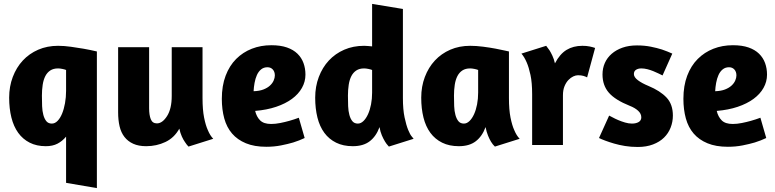

<svg xmlns="http://www.w3.org/2000/svg" viewBox="-20 -744 3978 985"><path d="M477 221 319 194V-43Q300 -20 275 -7Q250 6 215 6Q168 6 132.5 -12Q97 -30 73.5 -62.5Q50 -95 38.5 -141Q27 -187 27 -243Q27 -300 45.5 -349Q64 -398 97 -433.5Q130 -469 176 -489Q222 -509 278 -509Q309 -509 344.5 -504Q380 -499 409 -494Q443 -488 477 -480ZM319 -278V-385Q312 -388 299.5 -390.5Q287 -393 278 -393Q254 -393 238 -382.5Q222 -372 212.5 -353.5Q203 -335 199 -309Q195 -283 195 -253Q195 -225 196 -199.5Q197 -174 202.5 -154Q208 -134 218 -122Q228 -110 246 -110Q262 -110 275.5 -124Q289 -138 298.5 -161Q308 -184 313.5 -214.5Q319 -245 319 -278Z M861 -502H1019V-241Q1019 -181 1027 -141Q1035 -101 1046 -77Q1058 -48 1074 -32L947 8Q938 -1 929 -15Q921 -26 913 -43.5Q905 -61 900 -84Q874 -37 828.5 -15.5Q783 6 730 6Q691 6 663.5 -6.5Q636 -19 618.5 -41.5Q601 -64 593.5 -96Q586 -128 586 -168V-502H745V-189Q745 -154 753.5 -132.5Q762 -111 785 -111Q813 -111 837 -148.5Q861 -186 861 -252Z M1372 -512Q1419 -512 1452 -500.5Q1485 -489 1506 -468.5Q1527 -448 1537 -420.5Q1547 -393 1547 -361Q1547 -325 1529 -293Q1511 -261 1477.5 -236.5Q1444 -212 1396.5 -196Q1349 -180 1289 -175Q1296 -145 1314.5 -126.5Q1333 -108 1371 -108Q1393 -108 1418 -113Q1443 -118 1464 -124Q1489 -131 1513 -140L1543 -36Q1516 -23 1484 -13Q1457 -5 1421.5 2Q1386 9 1346 9Q1285 9 1241.5 -9Q1198 -27 1170.5 -59Q1143 -91 1130.5 -136.5Q1118 -182 1118 -237Q1118 -304 1137.5 -355.5Q1157 -407 1191.5 -441.5Q1226 -476 1272 -494Q1318 -512 1372 -512ZM1281 -276Q1311 -277 1331.5 -285Q1352 -293 1365 -305Q1378 -317 1384 -331Q1390 -345 1390 -357Q1390 -376 1379.5 -387.5Q1369 -399 1352 -399Q1333 -399 1319.5 -388Q1306 -377 1298 -359Q1290 -341 1286 -319Q1282 -297 1281 -276Z M1975 8 1969 1Q1963 -5 1955 -18Q1947 -31 1939 -49.5Q1931 -68 1927 -92Q1910 -45 1877 -19.5Q1844 6 1790 6Q1741 6 1704.5 -12Q1668 -30 1644 -62.5Q1620 -95 1608.5 -141Q1597 -187 1597 -243Q1597 -300 1615.5 -349Q1634 -398 1667 -433.5Q1700 -469 1746 -489Q1792 -509 1848 -509Q1857 -509 1867.5 -508Q1878 -507 1889 -506V-724L2047 -698V-241Q2047 -182 2055.5 -142Q2064 -102 2074 -77.5Q2084 -53 2093 -43L2102 -32ZM1889 -269V-385Q1882 -388 1869.5 -390.5Q1857 -393 1848 -393Q1824 -393 1808 -382.5Q1792 -372 1782.5 -353.5Q1773 -335 1769 -309Q1765 -283 1765 -253Q1765 -225 1766 -199.5Q1767 -174 1772.5 -154Q1778 -134 1788 -122Q1798 -110 1816 -110Q1831 -110 1844.5 -123Q1858 -136 1868 -158Q1878 -180 1883.5 -208.5Q1889 -237 1889 -269Z M2591 -241Q2591 -181 2599 -141Q2607 -101 2618 -77Q2630 -48 2646 -32L2519 8Q2508 -2 2499 -17Q2491 -30 2483.5 -48.5Q2476 -67 2471 -92Q2454 -45 2421 -19.5Q2388 6 2334 6Q2285 6 2248.5 -12Q2212 -30 2188 -62.5Q2164 -95 2152.5 -141Q2141 -187 2141 -243Q2141 -300 2159.5 -349Q2178 -398 2211 -433.5Q2244 -469 2290 -489Q2336 -509 2392 -509Q2423 -509 2458 -504.5Q2493 -500 2522 -494.5Q2551 -489 2570.5 -484.5Q2590 -480 2591 -480ZM2433 -269V-385Q2426 -388 2413.5 -390.5Q2401 -393 2392 -393Q2368 -393 2352 -382.5Q2336 -372 2326.5 -353.5Q2317 -335 2313 -309Q2309 -283 2309 -253Q2309 -225 2310 -199.5Q2311 -174 2316.5 -154Q2322 -134 2332 -122Q2342 -110 2360 -110Q2375 -110 2388.5 -123Q2402 -136 2412 -158Q2422 -180 2427.5 -208.5Q2433 -237 2433 -269Z M2868 -255V0H2710V-260Q2710 -320 2701.5 -359.5Q2693 -399 2682 -424Q2670 -452 2655 -469L2782 -509Q2790 -499 2799 -486Q2806 -475 2814 -458Q2822 -441 2827 -419Q2852 -467 2886.5 -488Q2921 -509 2968 -509Q2989 -509 3005.5 -505.5Q3022 -502 3033 -498L2992 -347Q2985 -351 2973.5 -354.5Q2962 -358 2945 -358Q2934 -358 2921 -352Q2908 -346 2896 -333.5Q2884 -321 2876 -301.5Q2868 -282 2868 -255Z M3248 -511Q3286 -511 3318.5 -504.5Q3351 -498 3376 -490Q3405 -480 3429 -469L3379 -357Q3371 -361 3358.5 -367Q3346 -373 3331.5 -379Q3317 -385 3301 -389Q3285 -393 3270 -393Q3254 -393 3243 -386Q3232 -379 3232 -364Q3232 -348 3252.5 -332.5Q3273 -317 3307 -303Q3367 -278 3399.5 -243.5Q3432 -209 3432 -151Q3432 -119 3420.5 -89.5Q3409 -60 3386.5 -38Q3364 -16 3330 -3Q3296 10 3252 10Q3217 10 3186.5 5Q3156 0 3130.5 -7.5Q3105 -15 3085 -22.5Q3065 -30 3053 -36L3105 -151Q3110 -149 3122.5 -142Q3135 -135 3151.5 -128Q3168 -121 3186.5 -115.5Q3205 -110 3222 -110Q3243 -110 3256.5 -118Q3270 -126 3270 -142Q3270 -161 3253.5 -176Q3237 -191 3211 -201Q3136 -231 3103.5 -268.5Q3071 -306 3071 -362Q3071 -394 3083 -421Q3095 -448 3118 -468Q3141 -488 3173.5 -499.5Q3206 -511 3248 -511Z M3740 -512Q3787 -512 3820 -500.5Q3853 -489 3874 -468.5Q3895 -448 3905 -420.5Q3915 -393 3915 -361Q3915 -325 3897 -293Q3879 -261 3845.5 -236.5Q3812 -212 3764.5 -196Q3717 -180 3657 -175Q3664 -145 3682.5 -126.5Q3701 -108 3739 -108Q3761 -108 3786 -113Q3811 -118 3832 -124Q3857 -131 3881 -140L3911 -36Q3884 -23 3852 -13Q3825 -5 3789.5 2Q3754 9 3714 9Q3653 9 3609.5 -9Q3566 -27 3538.5 -59Q3511 -91 3498.5 -136.5Q3486 -182 3486 -237Q3486 -304 3505.5 -355.5Q3525 -407 3559.5 -441.5Q3594 -476 3640 -494Q3686 -512 3740 -512ZM3649 -276Q3679 -277 3699.5 -285Q3720 -293 3733 -305Q3746 -317 3752 -331Q3758 -345 3758 -357Q3758 -376 3747.5 -387.5Q3737 -399 3720 -399Q3701 -399 3687.5 -388Q3674 -377 3666 -359Q3658 -341 3654 -319Q3650 -297 3649 -276Z"/></svg>

Font: Amaranth
Style: Bold
Weight: 700
Designer: Gesine Todt
Foundry: Gesine Todt
Version: Version 1.001